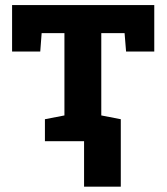

<svg xmlns="http://www.w3.org/2000/svg" viewBox="-20 -548 647 745"><path d="M154.3 0V-85.4L230 -100.1V-419.4H141.6L136.2 -348.1H26.9V-528.3H578.6V-348.1H469.2L463.4 -419.4H373V-100.1L448.7 -85.4V0ZM306.2 176.3V-79.1H448.7V176.3Z"/></svg>

Font: Roboto Slab LO
Style: Bold
Weight: 700
Designer: Google
Version: Version 2.000